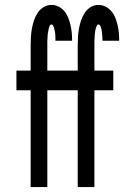

<svg xmlns="http://www.w3.org/2000/svg" viewBox="-20 -763 540 783"><path d="M105 0V-395H47V-475H105V-578Q105 -595 106 -612Q107 -629 110 -646Q113 -663 118.5 -679.5Q124 -696 133.5 -710.5Q143 -725 158 -734Q173 -743 190 -743Q205 -743 219 -736Q233 -729 242.5 -717.5Q252 -706 258 -691Q264 -676 267.5 -661Q271 -646 272.5 -630.5Q274 -615 274 -600V-597H206V-598Q206 -604 206 -610Q206 -616 205.5 -622Q205 -628 204 -633.5Q203 -639 201.5 -645Q200 -651 197.5 -657Q195 -663 190 -663Q185 -663 183 -658.5Q181 -654 179.5 -649.5Q178 -645 177.5 -640.5Q177 -636 176 -631.5Q175 -627 174.5 -622.5Q174 -618 174 -613.5Q174 -609 173.5 -604.5Q173 -600 173 -595.5Q173 -591 173 -586.5Q173 -582 173 -578V-475H297V-578Q297 -595 298 -612Q299 -629 302 -646Q305 -663 310.5 -679.5Q316 -696 325.5 -710.5Q335 -725 349.5 -734Q364 -743 381 -743Q397 -743 410.5 -736Q424 -729 434 -717.5Q444 -706 450 -691Q456 -676 459.5 -661Q463 -646 464.5 -630.5Q466 -615 466 -600V-597H398V-598Q398 -604 397.5 -610Q397 -616 396.5 -622Q396 -628 395.5 -633.5Q395 -639 393.5 -645Q392 -651 389.5 -657Q387 -663 381 -663Q377 -663 375 -658.5Q373 -654 371.5 -649.5Q370 -645 369 -640.5Q368 -636 367.5 -631.5Q367 -627 366.5 -622.5Q366 -618 366 -613.5Q366 -609 365.5 -604.5Q365 -600 365 -595.5Q365 -591 365 -586.5Q365 -582 365 -578V-475H442V-395H365V0H297V-395H173V0Z"/></svg>

Font: Iosevka Bendy Medium
Style: Regular
Weight: 500
Monospace: yes
Designer: Belleve Invis
Foundry: Belleve Invis
Version: Version 30.1.2